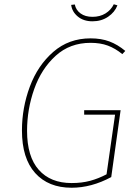

<svg xmlns="http://www.w3.org/2000/svg" viewBox="-20 -871 645 901"><path d="M568 -632 554 -617Q521 -644 486 -657Q451 -670 405 -670Q308 -670 241 -609Q174 -548 140.5 -453Q107 -358 107 -257Q107 -136 162 -74Q217 -12 316 -12Q364 -12 403 -22.5Q442 -33 480 -53L520 -333H375V-354H546L502 -40Q409 10 316 10Q207 10 145 -59Q83 -128 83 -259Q83 -365 120 -464.5Q157 -564 230 -627.5Q303 -691 405 -691Q455 -691 493.5 -676.5Q532 -662 568 -632ZM314 -848 331 -850Q336 -824 358 -808Q380 -792 414 -792Q449 -792 475 -808Q501 -824 514 -851L531 -846Q519 -814 487.5 -792.5Q456 -771 414 -771Q372 -771 345 -793.5Q318 -816 314 -848Z"/></svg>

Font: Fira Sans Thin
Style: Italic
Weight: 250
Italic angle: -8°
Designer: Carrois Corporate & Edenspiekermann AG
Foundry: Carrois Corporate GbR & Edenspiekermann AG
Version: Version 4.203